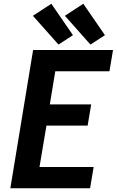

<svg xmlns="http://www.w3.org/2000/svg" viewBox="-20 -1001 621 1021"><path d="M35 0H459L478 -113H190L227 -333H446L465 -446H245L274 -622H562L581 -735H156ZM461 -764 538 -814 423 -981 325 -917ZM291 -764 368 -814 253 -981 155 -917Z"/></svg>

Font: Iosevka Sparkle XBdObl
Style: Regular
Weight: 800
Italic angle: -9°
Designer: Belleve Invis
Foundry: Belleve Invis
Version: Version 4.5.0; ttfautohint (v1.8.3)